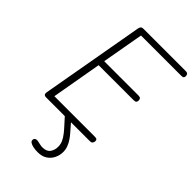

<svg xmlns="http://www.w3.org/2000/svg" viewBox="-366 -1046 1519 1519"><g transform="rotate(45 393.0 -287.0)"><path d="M123.5 0Q106.5 0 100.5 -8Q94.5 -16 97 -31L250 -895.5Q252.5 -912 259.5 -920.2Q266.5 -928.5 287 -928.5H754.5Q773.5 -928.5 779.5 -920.2Q785.5 -912 785.5 -900.5Q785.5 -888.5 779.8 -882.8Q774 -877 754.5 -877H307L245 -527.5H627Q646 -527.5 652 -520Q658 -512.5 658 -500Q658 -488.5 652 -481.2Q646 -474 627 -474H236L162 -53H611.5Q631 -53 637 -47.8Q643 -42.5 643 -31.5Q643 -19.5 636.5 -9.8Q630 0 611.5 0ZM381 354Q354.5 354 332.5 349.5Q310.5 345 297.2 336.5Q284 328 284 316Q284 298.5 295 293Q306 287.5 323 290.5Q337.5 293 351.2 296.8Q365 300.5 381 300.5Q427 300.5 446.8 273.5Q466.5 246.5 466.5 209Q466.5 181 455.8 156.2Q445 131.5 423 103.5Q407 83 380 53.5Q353 24 332.5 1Q322.5 -10.5 329.2 -25.2Q336 -40 350.5 -40Q357.5 -40 363.2 -40.2Q369 -40.5 377 -29.5Q385 -19 400 -1Q415 17 431.2 35.2Q447.5 53.5 458.5 66.5Q473 83 488.2 105.2Q503.5 127.5 513.8 154Q524 180.5 524 210Q524 246 508.2 279Q492.5 312 461 333Q429.5 354 381 354Z"/></g></svg>

Font: Edu AU VIC WA NT Pre
Style: Regular
Weight: 400
Designer: Tina and Corey Anderson, Eben Sorkin, Mirko Velimirovic
Foundry: Google for Education
Version: Version 1.001